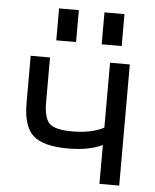

<svg xmlns="http://www.w3.org/2000/svg" viewBox="-53 -784 669 831"><g transform="rotate(5 281.5 -368.5)"><path d="M410.2 -524.4H496.1V2H410.2V-167Q352.5 -138.7 261.7 -138.7Q152.3 -138.7 108.9 -178.7Q65.4 -218.8 65.4 -318.4V-524.4H149.4V-331.1Q149.4 -259.8 174.8 -236.8Q200.2 -213.9 273.4 -213.9Q355.5 -213.9 410.2 -242.2ZM169.9 -600.6V-739.3H255.9V-600.6ZM367.2 -600.6V-739.3H454.1V-600.6Z"/></g></svg>

Font: Gen Shin Gothic Regular
Style: Regular
Weight: 400
Designer: [Source Han Sans]
Ryoko NISHIZUKA  (kana & ideographs); Paul D. Hunt (Latin, Greek & Cyrillic); Wenlong ZHANG  (bopomofo
Version: Version 1.002.20150607